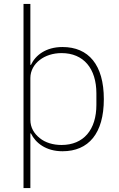

<svg xmlns="http://www.w3.org/2000/svg" viewBox="-20 -760 607 980"><path d="M100 -740H135V-429H138C161 -478 214 -520 299 -520C432 -520 510 -429 510 -254C510 -79 432 12 299 12C214 12 161 -31 138 -79H135V200H100ZM294 -20C407 -20 472 -98 472 -225V-283C472 -410 407 -489 294 -489C251 -489 211 -476 183 -454C154 -432 135 -399 135 -362V-148C135 -109 154 -78 183 -55C211 -32 251 -20 294 -20Z"/></svg>

Font: Plexus Sans ExtraLight
Style: Regular
Weight: 250
Version: Version 2.001;PS 002.001;hotconv 1.0.70;makeotf.lib2.5.58329